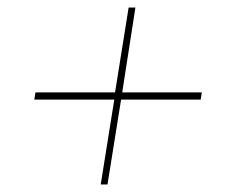

<svg xmlns="http://www.w3.org/2000/svg" viewBox="-20 -603 599 509"><path d="M304 -358H515L512 -339H301L265 -114H247L283 -339H71L74 -358H285L321 -583H339Z"/></svg>

Font: Bitter Pro Thin
Style: Italic
Weight: 250
Italic angle: -9°
Designer: Sol Matas, and Bitter project Authors
Foundry: Sol Matas
Version: Version 1.010